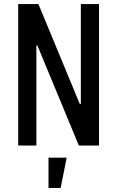

<svg xmlns="http://www.w3.org/2000/svg" viewBox="-20 -720 580 950"><path d="M70 0V-700H170L375 -205H380V-700H470V0H370L165 -495H160V0ZM220 210V60H310L280 210Z"/></svg>

Font: Cuprum
Style: Regular
Weight: 400
Designer: Jovanny Lemonad
Foundry: Jovanny Lemonad
Version: Version 3.000